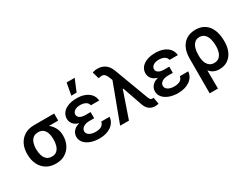

<svg xmlns="http://www.w3.org/2000/svg" viewBox="-82 -1453 3013 2330"><g transform="rotate(-30 1424.5 -288.0)"><path d="M53.2 -258.8V-269.5Q53.2 -343.3 82.3 -401.6Q111.3 -460 166.3 -494.1Q221.2 -528.3 299.3 -528.3Q313 -524.4 325 -511.7Q336.9 -499 353.3 -484.6Q369.6 -470.2 397 -460.4Q438 -445.3 470.9 -414.6Q503.9 -383.8 523.4 -341.3Q543 -298.8 543 -249V-238.3Q543 -171.9 514.6 -115.2Q486.3 -58.6 432.4 -24.4Q378.4 9.8 301.3 9.8Q222.2 9.8 166.7 -25.6Q111.3 -61 82.3 -121.8Q53.2 -182.6 53.2 -258.8ZM176.8 -269.5V-258.8Q177.2 -212.4 189.5 -173.8Q201.7 -135.3 228.8 -112.1Q255.9 -88.9 301.3 -88.9Q343.8 -88.9 369.6 -112.1Q395.5 -135.3 407.5 -173.8Q419.4 -212.4 418.9 -258.8V-269.5Q419.4 -313 407.2 -349.4Q395 -385.7 368.9 -407.7Q342.8 -429.7 299.3 -429.7Q255.9 -429.7 228.8 -407.7Q201.7 -385.7 189.5 -349.4Q177.2 -313 176.8 -269.5ZM582.5 -528.3V-429.7H299.3V-528.3Z M883.3 -285.2H974.6V-236.3H903.8Q871.6 -236.3 845.7 -226.6Q819.8 -216.8 805.2 -199.5Q790.5 -182.1 790 -157.7Q790 -126 821.8 -105Q853.5 -84 908.7 -83.5Q963.9 -84 992.7 -102.5Q1021.5 -121.1 1028.3 -158.2H1145Q1142.1 -118.7 1123 -87.4Q1104 -56.2 1072.5 -34.4Q1041 -12.7 999.8 -1.5Q958.5 9.8 910.6 9.8Q843.3 9.8 789.6 -9.8Q735.8 -29.3 704.8 -64.7Q673.8 -100.1 673.3 -147.9Q673.3 -173.3 684.1 -197.8Q694.8 -222.2 718.8 -241.9Q742.7 -261.7 783 -273.4Q823.2 -285.2 883.3 -285.2ZM974.6 -263.2H883.3Q825.7 -263.2 787.1 -274.7Q748.5 -286.1 725.8 -304.9Q703.1 -323.7 693.4 -346.9Q683.6 -370.1 683.1 -393.6Q683.6 -444.3 712.4 -479.7Q741.2 -515.1 792.2 -533.9Q843.3 -552.7 909.7 -552.7Q973.1 -552.7 1022.5 -533.7Q1071.8 -514.6 1101.3 -478.8Q1130.9 -442.9 1135.7 -392.1H1018.6Q1012.7 -424.3 983.2 -441.9Q953.6 -459.5 905.8 -460Q855 -459.5 826.7 -439Q798.3 -418.5 798.3 -387.7Q798.3 -358.4 825.2 -340.8Q852.1 -323.2 903.8 -322.8H974.6ZM871.1 -611.8 902.3 -779.3H1015.1L945.3 -611.8Z M1689.9 8.3Q1644.5 7.8 1610.6 -16.4Q1576.7 -40.5 1558.6 -89.8L1447.3 -408.7L1404.3 -513.2L1383.8 -565.9Q1370.6 -600.1 1355.7 -616.9Q1340.8 -633.8 1319.6 -636Q1298.3 -638.2 1264.6 -629.4L1236.8 -725.1Q1249.5 -730 1267.8 -733.6Q1286.1 -737.3 1308.1 -737.3Q1371.1 -737.3 1415.3 -705.1Q1459.5 -672.9 1483.4 -608.4L1659.2 -138.2Q1668 -115.7 1677 -102.5Q1686 -89.4 1706.1 -88.9Q1716.3 -89.8 1723.6 -90.8L1739.3 2Q1729.5 4.4 1715.8 6.3Q1702.1 8.3 1689.9 8.3ZM1202.1 0 1417 -575.7 1481.4 -371.6H1453.6L1325.7 0Z M1985.4 -285.2H2076.7V-236.3H2005.9Q1973.6 -236.3 1947.8 -226.6Q1921.9 -216.8 1907.2 -199.5Q1892.6 -182.1 1892.1 -157.7Q1892.1 -126 1923.8 -105Q1955.6 -84 2010.7 -83.5Q2065.9 -84 2094.7 -102.5Q2123.5 -121.1 2130.4 -158.2H2247.1Q2244.1 -118.7 2225.1 -87.4Q2206.1 -56.2 2174.6 -34.4Q2143.1 -12.7 2101.8 -1.5Q2060.5 9.8 2012.7 9.8Q1945.3 9.8 1891.6 -9.8Q1837.9 -29.3 1806.9 -64.7Q1775.9 -100.1 1775.4 -147.9Q1775.4 -173.3 1786.1 -197.8Q1796.9 -222.2 1820.8 -241.9Q1844.7 -261.7 1885 -273.4Q1925.3 -285.2 1985.4 -285.2ZM2076.7 -263.2H1985.4Q1927.7 -263.2 1889.2 -274.7Q1850.6 -286.1 1827.9 -304.9Q1805.2 -323.7 1795.4 -346.9Q1785.6 -370.1 1785.2 -393.6Q1785.6 -444.3 1814.5 -479.7Q1843.3 -515.1 1894.3 -533.9Q1945.3 -552.7 2011.7 -552.7Q2075.2 -552.7 2124.5 -533.7Q2173.8 -514.6 2203.4 -478.8Q2232.9 -442.9 2237.8 -392.1H2120.6Q2114.7 -424.3 2085.2 -441.9Q2055.7 -459.5 2007.8 -460Q1957 -459.5 1928.7 -439Q1900.4 -418.5 1900.4 -387.7Q1900.4 -358.4 1927.2 -340.8Q1954.1 -323.2 2005.9 -322.8H2076.7Z M2339.8 203.1V-284.2Q2340.3 -373 2369.9 -432.6Q2399.4 -492.2 2451.9 -522.5Q2504.4 -552.7 2573.2 -552.7Q2633.8 -552.7 2678.5 -530.8Q2723.1 -508.8 2752.4 -469.5Q2781.7 -430.2 2795.9 -377Q2810.1 -323.7 2810.1 -260.3V-250.5Q2810.5 -173.8 2784.2 -115Q2757.8 -56.2 2708.7 -23.2Q2659.7 9.8 2591.3 9.8Q2532.2 9.8 2493.7 -16.6Q2455.1 -43 2431.4 -90.6Q2407.7 -138.2 2392.1 -202.1L2453.6 -249Q2453.6 -224.1 2459 -196Q2464.4 -168 2478 -143.3Q2491.7 -118.7 2515.1 -103.3Q2538.6 -87.9 2574.2 -87.9Q2617.7 -87.9 2643.8 -111.1Q2669.9 -134.3 2681.9 -171.6Q2693.8 -209 2693.8 -250.5V-260.3Q2693.8 -313.5 2681.4 -356.7Q2668.9 -399.9 2642.1 -425.5Q2615.2 -451.2 2571.3 -451.2Q2529.3 -451.2 2503.2 -426.3Q2477.1 -401.4 2465.1 -361.6Q2453.1 -321.8 2453.6 -277.8L2455.6 203.1Z"/></g></svg>

Font: Inter Cardless Tabular Medium
Style: Regular
Weight: 500
Designer: Rasmus Andersson
Foundry: rsms
Version: Version 4.000;git-4fc901f